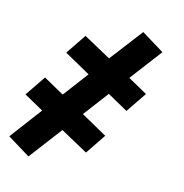

<svg xmlns="http://www.w3.org/2000/svg" viewBox="-101 -579 800 834"><g transform="rotate(15 298.5 -162.5)"><path d="M100 163 -3 100 106 -45 18 -94 81 -187 174 -135 260 -249 142 -315 204 -407 328 -339 442 -488 545 -425 435 -280 523 -231 460 -138 367 -190 281 -76 399 -10 337 82 213 14Z"/></g></svg>

Font: Iosevka Slab Heavy Extended
Style: Italic
Weight: 900
Width: 7
Italic angle: -9°
Monospace: yes
Designer: Belleve Invis
Foundry: Belleve Invis
Version: Version 11.1.0; ttfautohint (v1.8.3)